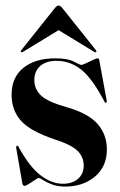

<svg xmlns="http://www.w3.org/2000/svg" viewBox="-20 -659 430 688"><path d="M205 -0.5Q239.5 -0.5 259.8 -18.5Q280 -36.5 280 -65.5Q280 -96.5 257.8 -118.5Q235.5 -140.5 176 -159.5Q88 -189 54.8 -226.8Q21.5 -264.5 21.5 -319.5Q21.5 -382 64 -416Q106.5 -450 177.5 -450Q223 -450 244.8 -438.2Q266.5 -426.5 271 -426.5Q276 -426.5 288.5 -432.5Q301 -438.5 313.2 -444.2Q325.5 -450 329.5 -450Q334.5 -450 335.5 -444.5L362 -300.5Q363.5 -292.5 360.5 -291Q357.5 -289.5 355 -293.5Q311.5 -377 271.8 -409Q232 -441 182 -441Q144.5 -441 123.8 -422.2Q103 -403.5 103 -372Q103 -340.5 126.2 -317.5Q149.5 -294.5 218.5 -275Q297.5 -252.5 330.2 -214.2Q363 -176 363 -123.5Q363 -62 320.2 -26.2Q277.5 9.5 214 9.5Q186.5 9.5 166.2 1.8Q146 -6 134 -13.8Q122 -21.5 119 -21.5Q116.5 -21.5 105.8 -14.5Q95 -7.5 83.8 -0.2Q72.5 7 68.5 7Q61.5 7 60 -2.5L38.5 -126Q37 -135 40.5 -137Q42 -138.5 45.5 -134.5Q85.5 -61 125.5 -30.8Q165.5 -0.5 205 -0.5ZM63 -473.5Q58 -470.5 55.5 -472.5Q53 -475 56.5 -479.5L176.5 -630Q183.5 -639 190 -639Q196.5 -639 203.5 -630L323.5 -479.5Q327 -474.5 324.5 -472.5Q322.5 -470.5 317 -473.5L190 -551Z"/></svg>

Font: Fraunces 144pt SemiBold
Style: Regular
Weight: 600
Version: Version 1.000;[0bf87f6ff]